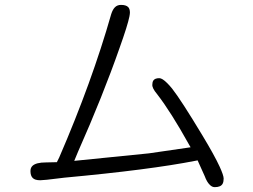

<svg xmlns="http://www.w3.org/2000/svg" viewBox="-20 -752 1040 788"><path d="M861.3 16.1Q886.7 16.1 894 1.5Q897.9 -6.3 897.9 -19.3Q897.9 -32.2 881.3 -68.4Q859.9 -114.7 811 -195.8Q723.1 -341.8 686.5 -388.2Q675.8 -401.4 666.5 -410.6Q646 -431.2 633.8 -431.2Q615.2 -431.2 608.9 -420.9Q605 -414.1 605 -402.3Q605 -397.5 609.1 -388.4Q613.3 -379.4 625.5 -364.7Q681.6 -292 754.9 -160.2L762.2 -147.5L590.8 -122.6L284.7 -91.8L300.3 -129.4Q401.9 -358.4 470.7 -555.2Q503.9 -647.9 511.2 -684.6Q513.2 -695.3 513.2 -700.2Q513.2 -715.8 505.9 -723.1Q497.1 -731.9 476.6 -731.9Q461.4 -731.9 451.7 -722.2Q442.4 -712.9 436.5 -694.3Q357.4 -416.5 223.1 -106L213.4 -86.4L168.9 -85.4Q127.4 -85.4 112.8 -70.8Q105 -63 105 -49.8Q105 -30.8 114.3 -21.5Q123.5 -12.2 145 -12.2L171.9 -14.2L245.1 -22.9Q595.2 -55.2 783.2 -92.3L791 -93.8L820.3 -28.8Q829.1 -4.9 840.8 6.3Q850.1 16.1 861.3 16.1Z"/></svg>

Font: YuPearl-ExtraLight
Style: ExtraLight
Weight: 200
Designer: Max Yao
Foundry: Max-Everyday
Version: Version 1.011; ttfautohint (v1.8.3)